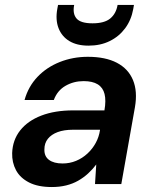

<svg xmlns="http://www.w3.org/2000/svg" viewBox="-20 -742 620 774"><path d="M189 12Q133 12 97 -6.5Q61 -25 44.5 -56Q28 -87 29 -125Q31 -178 61.5 -216.5Q92 -255 146.5 -276Q201 -297 275 -297H401Q408 -337 401.5 -363Q395 -389 374 -402Q353 -415 317 -415Q277 -415 244 -396Q211 -377 197 -339H79Q94 -393 131 -432Q168 -471 221 -492Q274 -513 334 -513Q405 -513 451 -489Q497 -465 516 -419.5Q535 -374 524 -310L469 0H363L368 -79Q354 -60 335.5 -43Q317 -26 295 -13.5Q273 -1 246.5 5.5Q220 12 189 12ZM232 -83Q261 -83 286.5 -93.5Q312 -104 332.5 -123Q353 -142 366 -166Q379 -190 383 -217V-219H274Q238 -219 212.5 -209.5Q187 -200 173 -182.5Q159 -165 159 -140Q158 -112 177.5 -97.5Q197 -83 232 -83ZM337 -558Q290 -558 259.5 -576.5Q229 -595 216 -628.5Q203 -662 211 -706L214 -722H279Q272 -687 288.5 -667.5Q305 -648 353 -648Q401 -648 424.5 -667.5Q448 -687 454 -722H520L517 -705Q509 -661 484.5 -628Q460 -595 422.5 -576.5Q385 -558 337 -558Z"/></svg>

Font: DM Sans 17pt SemiBold
Style: Italic
Weight: 600
Italic angle: -10°
Version: Version 4.004;gftools[0.9.30]